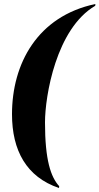

<svg xmlns="http://www.w3.org/2000/svg" viewBox="-20 -797 497 960"><path d="M275 143 276 134C234 88 205 4 205 -185C205 -317 261 -654 456 -768L457 -777C167 -716 40 -478 40 -226C40 -45 112 88 275 143Z"/></svg>

Font: Noto Serif Display SemiCondensed ExtraBold
Style: Italic
Weight: 800
Width: 4
Italic angle: -12°
Designer: Monotype Design Team
Foundry: Monotype Imaging Inc.
Version: Version 2.009